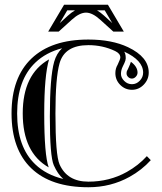

<svg xmlns="http://www.w3.org/2000/svg" viewBox="-20 -789 693 820"><path d="M615.2 -479Q615.2 -449.7 594.1 -427.6Q573 -405.5 543.7 -405.5Q514.4 -405.5 493.5 -426.4Q472.7 -447.3 472.7 -476.6Q472.7 -496.3 482.2 -512.2Q493.9 -536.6 493.9 -543.5Q493.9 -560.5 471.7 -571Q418.7 -596.2 357.4 -596.2Q256.3 -596.2 234.4 -518.8Q216.8 -456.8 216.8 -304.7Q216.8 -126.5 234.4 -86.9Q267.1 -13.2 357.4 -13.2Q447.5 -13.2 521.7 -54.7Q571 -82.3 607.2 -122.1L624 -105Q585.7 -62.7 533.4 -33.7Q453.4 10.7 357.4 10.7Q198 10.7 113.8 -70.1Q29.3 -150.9 29.3 -304.7Q29.3 -458 114.7 -539.3Q199.5 -620.1 357.4 -620.1Q458 -620.1 526.9 -587.4Q615.2 -545.4 615.2 -479ZM510.7 -568.4Q515.1 -561.3 516.4 -551Q518.1 -538.8 515.4 -530.2Q512.7 -521.5 504.6 -505.6Q496.6 -489.7 496.6 -473.5Q496.6 -457.3 510.5 -443.4Q524.4 -429.4 543.6 -429.4Q562.7 -429.4 577 -444.3Q591.3 -459.2 591.3 -479Q591.3 -531.2 510.7 -568.4ZM250.2 -24.7Q226.6 -45.2 209.7 -83.3Q192.9 -121.3 192.9 -290.8Q192.9 -460.2 211.4 -525.4Q221.4 -560.5 245.1 -583Q176.3 -564.9 131.3 -522Q53.2 -447.8 53.2 -304.4Q53.2 -161.1 130.4 -87.4Q177 -42.5 250.2 -24.7ZM539.1 -525.1Q567.4 -504.2 567.4 -479Q567.4 -469 559.9 -461.2Q552.5 -453.4 543.3 -453.4Q534.2 -453.4 527.3 -460.2Q520.5 -467 520.5 -475.2Q520.5 -483.4 522.5 -486.6Q524.4 -489.7 526.6 -494.4Q535.9 -514.4 539.1 -525.1ZM189.5 -535.4Q168.9 -466.1 168.9 -304.7Q168.9 -127 188 -74.2Q77.1 -137 77.1 -304.7Q77.1 -472.2 189.5 -535.4ZM253.7 -768.8H440.9L508.8 -654.1H463.9L408.2 -704.6Q374.5 -735.1 347.4 -735.1Q320.1 -735.1 286.4 -704.6L230.7 -654.1H185.8ZM459.5 -690.2 427.2 -744.9H394.3Q408.9 -736.3 424.3 -722.4ZM300.5 -744.9H267.3L235.1 -690.2L270.3 -722.4Q285.6 -736.3 300.5 -744.9Z"/></svg>

Font: itsadzokeS01
Style: Regular
Weight: 600
Width: 6
Version: Version 0.46